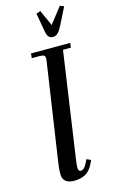

<svg xmlns="http://www.w3.org/2000/svg" viewBox="-137 -957 597 1014"><g transform="rotate(-15 161.5 -449.5)"><path d="M74.2 -47.9Q74.2 -71.8 79.1 -105L158.2 -637.2Q160.2 -650.9 160.2 -655.8Q160.2 -668.5 153.3 -672.6Q146.5 -676.8 127.9 -676.8H86.9L89.8 -702.1H304.2L300.8 -676.8H257.8L174.8 -104Q169.9 -68.8 169.9 -58.1Q169.9 -35.2 183.1 -35.2Q201.7 -35.2 216.8 -64.9L228 -86.9L251 -76.2L240.2 -54.2Q222.2 -19 196.5 -6.1Q170.9 6.8 137.2 6.8Q74.2 6.8 74.2 -47.9ZM171.9 -897 194.8 -905.8 233.9 -818.8 301.8 -905.8 323.2 -897 276.9 -805.2Q263.2 -777.8 251.5 -766.8Q239.7 -755.9 224.1 -755.9Q208.5 -755.9 200.4 -766.8Q192.4 -777.8 188 -805.2Z"/></g></svg>

Font: Dihjauti S
Style: Bold Italic
Weight: 700
Italic angle: -9°
Designer: T. Christopher White
Version: Version 3.0.0